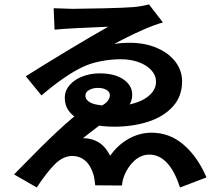

<svg xmlns="http://www.w3.org/2000/svg" viewBox="-20 -796 1017 877"><path d="M250.7 -757.6Q282 -756.3 310.1 -755.6Q360.4 -755.9 455.7 -758.1Q551 -760.3 590.3 -763.7Q609.4 -765.4 629 -768.9Q648.7 -772.5 660.4 -776.1L724.1 -693.4Q690.4 -684.6 638.1 -662Q585.7 -639.4 538.6 -614.7L501.7 -595Q533 -600.6 575.2 -600.6Q645 -599.9 698.7 -576.2Q752.4 -552.5 782.1 -512.7Q811.8 -472.9 811.8 -424.8Q811.8 -355.7 769.3 -309.1Q726.8 -262.5 656.5 -239.9Q586.2 -217.3 502 -217.3Q402.1 -217.3 339 -251.7Q275.9 -286.1 275.9 -348.4Q275.9 -381.6 298 -407.2Q320.1 -432.9 356.8 -446.9Q393.6 -460.9 435.1 -460.9Q503.9 -460.9 543.9 -433.3Q584 -405.8 584 -362.8Q584 -335 567.1 -310.8Q550.3 -286.6 520.8 -269.3Q515.1 -267.6 506.8 -265.9L492.2 -262.9Q470 -249.8 430.9 -220.5Q391.8 -191.2 358.9 -164.8Q398.7 -165 430.1 -146.1Q461.4 -127.2 483.2 -84.7Q518.1 -134.3 567.9 -162.1Q617.7 -189.9 672.4 -189.9Q755.4 -189.9 819.3 -134.4Q883.3 -78.9 923.1 14.4L802 60.5Q778.3 -14.2 742.9 -52Q707.5 -89.8 662.4 -89.8Q625.5 -89.8 595 -63Q564.5 -36.1 546.6 8.5Q538.1 32.5 537.4 51.3L415 50.5Q412.1 21 408.2 5.9Q396 -38.3 370.5 -60.9Q345 -83.5 310.5 -83.5Q268.3 -83.5 231.1 -46.4Q193.8 -9.3 147.9 60.3L44.2 0.7L89.4 -45.2Q170.9 -129.4 242.6 -196.3Q314.2 -263.2 364.7 -298.6Q369.6 -299.6 389.9 -299.6Q404.5 -299.6 417 -299.8Q452.1 -314.5 467 -329.3Q481.9 -344.2 481.9 -361.3Q481.9 -376.2 466.6 -385.4Q451.2 -394.5 426.5 -394.5Q404.5 -394.5 387.3 -385Q370.1 -375.5 370.1 -359.4Q370.1 -336.9 399.5 -324.5Q429 -312 502.2 -312Q554.2 -312 598 -325.8Q641.8 -339.6 667.2 -365Q692.6 -390.4 692.6 -423.1Q692.6 -451.7 671.4 -475.2Q650.1 -498.8 613.2 -512.1Q576.2 -525.4 532 -525.4Q487.8 -525.4 441.2 -516.5Q394.5 -507.6 358.9 -490.5Q319.3 -472.4 271.7 -439.6Q224.1 -406.7 169.4 -360.1L97.9 -447.5Q175.8 -497.1 284.5 -562.6Q393.3 -628.2 474.1 -673.8L450.4 -672.9Q399.7 -670.9 330.8 -667.5Q262 -664.1 229.2 -660.4L225.1 -758.5Z"/></svg>

Font: Min Sans VF VF
Style: Regular
Weight: 400
Designer: Jinseong-Kim, NotoSansCJK, Nunito
Foundry: Jinseong-Kim
Version: Version 1.420;Glyphs 3.1.2 (3151)